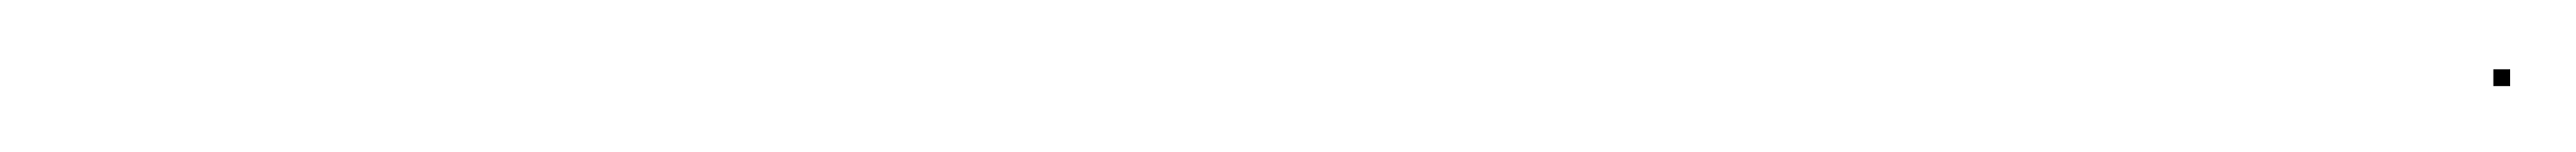

<svg xmlns="http://www.w3.org/2000/svg" viewBox="-20 -100 762 45"><path d="M717.5 -74.5H722.5V-79.5H717.5Z"/></svg>

Font: FRB American Cursive Just Endings
Style: Italic
Weight: 400
Italic angle: -25°
Version: Version 2.0;Modular Font Editor K font №1